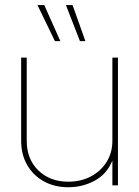

<svg xmlns="http://www.w3.org/2000/svg" viewBox="-20 -748 561 775"><path d="M255.9 7.8Q200.2 7.8 157.2 -15.9Q114.3 -39.6 89.8 -81.8Q65.4 -124 65.4 -179.7V-515.6H87.9V-179.7Q87.9 -105.5 134.8 -60.1Q181.6 -14.6 255.9 -14.6Q306.6 -14.6 346.9 -35.9Q387.2 -57.1 410.4 -94.5Q433.6 -131.8 433.6 -179.7V-515.6H456.1V0H433.6V-100.1Q412.1 -45.9 362.8 -19Q313.5 7.8 255.9 7.8ZM201.7 -582 131.3 -727.5H158.7L223.6 -582ZM302.7 -582 246.1 -727.5H272.9L324.7 -582Z"/></svg>

Font: Inter Display Thin
Style: Regular
Weight: 100
Designer: Rasmus Andersson
Foundry: rsms
Version: Version 4.000;git-a52131595